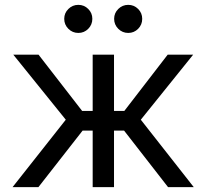

<svg xmlns="http://www.w3.org/2000/svg" viewBox="-20 -771 850 791"><path d="M31.7 0 251 -277.8 34.7 -545.9H138.7L318.4 -314H361.8V-545.9H449.7V-314H492.2L670.9 -545.9H775.9L560.1 -277.8L778.3 0H672.4L491.2 -232.9H449.7V0H361.8V-232.9H320.3L138.2 0ZM302.7 -635.3Q278.8 -635.3 261.7 -652.3Q244.6 -669.4 244.6 -693.4Q244.6 -717.3 261.7 -734.1Q278.8 -751 302.7 -751Q326.7 -751 343.5 -734.1Q360.4 -717.3 360.4 -693.4Q360.4 -669.4 343.5 -652.3Q326.7 -635.3 302.7 -635.3ZM508.3 -635.3Q484.4 -635.3 467.3 -652.3Q450.2 -669.4 450.2 -693.4Q450.2 -717.3 467.3 -734.1Q484.4 -751 508.3 -751Q532.2 -751 549.1 -734.1Q565.9 -717.3 565.9 -693.4Q565.9 -669.4 549.1 -652.3Q532.2 -635.3 508.3 -635.3Z"/></svg>

Font: Inter-Regular
Style: Regular
Weight: 400
Designer: Rasmus Andersson
Foundry: rsms
Version: Version 4.000;git-a52131595